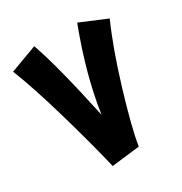

<svg xmlns="http://www.w3.org/2000/svg" viewBox="-167 -821 900 952"><g transform="rotate(-30 283.5 -344.5)"><path d="M557 -631Q496 -494 437.5 -300Q379 -106 364 -9L204 10Q169 -138 112.5 -333Q56 -528 10 -642L164 -699Q214 -560 283 -238Q314 -450 407 -694Z"/></g></svg>

Font: Noto Sans Arabic CondBlack
Style: Regular
Weight: 900
Width: 3
Designer: Nadine Chahine
Foundry: Monotype Imaging Inc.
Version: Version 1.001